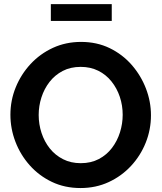

<svg xmlns="http://www.w3.org/2000/svg" viewBox="-20 -921 796 946"><path d="M376.6 5.5Q298.9 5.5 235.6 -24.8Q172.4 -55 126.5 -106.5Q80.7 -158 56 -222.5Q31.3 -287 31.3 -355.5Q31.3 -426.5 57.5 -490.7Q83.7 -555 130.5 -605.5Q177.4 -656 240.9 -685.3Q304.4 -714.5 379.5 -714.5Q457.2 -714.5 520.5 -683.8Q583.7 -653 629.1 -601Q674.4 -549 699.1 -484.8Q723.8 -420.5 723.8 -353.1Q723.8 -282.5 698.1 -218.3Q672.4 -154 625.6 -103.5Q578.7 -53 515.5 -23.8Q452.2 5.5 376.6 5.5ZM170.6 -354.5Q170.6 -308.7 184.7 -265.8Q198.8 -223 225.4 -189.6Q252 -156.3 290.5 -136.7Q328.9 -117 378.1 -117Q428.3 -117 467 -137.4Q505.7 -157.8 531.8 -192.2Q557.8 -226.5 571.2 -269.1Q584.5 -311.7 584.5 -355.5Q584.5 -401.3 570.4 -443.7Q556.3 -486 529.4 -519.6Q502.6 -553.3 464.2 -572.4Q425.7 -591.5 377.6 -591.5Q327.4 -591.5 288.9 -571.4Q250.5 -551.3 224.1 -517.4Q197.8 -483.5 184.2 -441.2Q170.6 -398.9 170.6 -354.5ZM230.5 -817.9V-900.7H530.6V-817.9Z"/></svg>

Font: Raleway Thin
Style: Regular
Weight: 100
Designer: Matt McInerney, Pablo Impallari, Rodrigo Fuenzalida
Foundry: Matt McInerney, Pablo Impallari, Rodrigo Fuenzalida
Version: Version 4.026